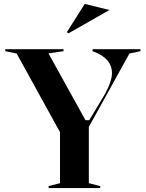

<svg xmlns="http://www.w3.org/2000/svg" viewBox="-20 -959 744 979"><path d="M228 0V-10L286 -25V-285L65 -686L7 -698V-708H304V-698L227 -687L416 -346H435L516 -481Q533 -512 542 -539.5Q551 -567 551 -586Q551 -623 527.5 -651Q504 -679 452 -698V-708H696V-698L640 -686L433 -312V-25L491 -10V0ZM329 -789 321 -795 412 -939 538 -908Z"/></svg>

Font: Kalnia Medium
Style: Regular
Weight: 500
Designer: Frida Medrano
Foundry: Frida Medrano
Version: Version 1.105